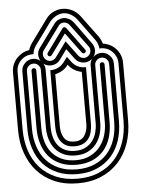

<svg xmlns="http://www.w3.org/2000/svg" viewBox="-67 -977 856 1168"><g transform="rotate(-5 361.5 -393.0)"><path d="M528 -214Q528 -180 518.5 -147Q509 -114 489 -88Q469 -62 437.5 -46Q406 -30 362 -30Q319 -30 287.5 -45Q256 -60 236 -85Q216 -110 206 -143.5Q196 -177 196 -214V-215V-567Q196 -584 183.5 -596.5Q171 -609 154 -609Q136 -609 123.5 -596.5Q111 -584 111 -567V-214Q111 -157 127 -107.5Q143 -58 174.5 -22Q206 14 253 34.5Q300 55 362 55Q424 55 471 34.5Q518 14 549.5 -22Q581 -58 597 -107.5Q613 -157 613 -214V-215V-567Q613 -584 600.5 -596.5Q588 -609 571 -609Q553 -609 540.5 -596.5Q528 -584 528 -567ZM139 -567Q139 -573 143.5 -577Q148 -581 154 -581Q159 -581 163.5 -577Q168 -573 168 -567V-214Q168 -169 179.5 -130Q191 -91 215 -62.5Q239 -34 275.5 -17.5Q312 -1 362 -1Q413 -1 450 -20Q487 -39 510.5 -69.5Q534 -100 545 -138Q556 -176 556 -214V-567Q556 -573 560.5 -577Q565 -581 571 -581Q576 -581 580.5 -577Q585 -573 585 -567V-214Q585 -163 571 -118.5Q557 -74 529.5 -42Q502 -10 460 8.5Q418 27 362 27Q306 27 264 8.5Q222 -10 194.5 -42Q167 -74 153 -118.5Q139 -163 139 -214ZM224 -684Q214 -670 217 -652.5Q220 -635 234 -625Q248 -614 265 -617Q282 -620 293 -634L361 -727L430 -634Q441 -620 458 -617Q475 -614 489 -625Q503 -635 506 -652.5Q509 -670 498 -684L395 -823Q381 -842 359 -841.5Q337 -841 327 -824ZM349 -807Q360 -820 372 -807L475 -667Q484 -656 472 -647Q467 -644 461.5 -645Q456 -646 453 -651L361 -775L270 -651Q262 -640 250 -647Q245 -651 244.5 -656.5Q244 -662 247 -667ZM258 -874Q277 -900 304.5 -913Q332 -926 361 -925.5Q390 -925 417.5 -911.5Q445 -898 465 -872L567 -734Q579 -716 586 -693Q610 -690 630.5 -679Q651 -668 666 -651Q681 -634 689.5 -612.5Q698 -591 698 -567V-214Q698 -139 675.5 -74Q653 -9 610 38.5Q567 86 504.5 113Q442 140 362 140Q281 140 218.5 113Q156 86 113.5 38.5Q71 -9 48.5 -73.5Q26 -138 26 -214V-567Q26 -591 34.5 -612.5Q43 -634 58 -650.5Q73 -667 93 -678.5Q113 -690 136 -693Q142 -714 156 -734ZM362 -115Q405 -115 424 -144.5Q443 -174 443 -214V-533Q419 -538 397.5 -550.5Q376 -563 361 -584Q346 -563 325 -550.5Q304 -538 281 -533V-214Q281 -173 299 -144Q317 -115 362 -115ZM179 -717Q161 -691 160 -666H154Q112 -666 83 -637.5Q54 -609 54 -567V-214Q54 -144 74 -84.5Q94 -25 133 18.5Q172 62 229.5 87Q287 112 362 112Q436 112 493.5 87Q551 62 590 18.5Q629 -25 649.5 -85Q670 -145 670 -214V-567Q670 -588 662 -606Q654 -624 640.5 -637.5Q627 -651 609 -658.5Q591 -666 571 -666Q569 -666 566.5 -665.5Q564 -665 562 -665Q560 -693 544 -717L442 -856Q426 -875 406.5 -886Q387 -897 366 -898Q345 -899 323 -889Q301 -879 281 -857ZM362 -86Q332 -86 311.5 -96Q291 -106 278 -123.5Q265 -141 259 -164Q253 -187 253 -214V-560Q277 -559 299.5 -569.5Q322 -580 338 -601L361 -632L384 -601Q400 -579 423 -568.5Q446 -558 471 -560V-214Q471 -188 465 -164.5Q459 -141 446 -123.5Q433 -106 412 -96Q391 -86 362 -86ZM304 -841Q315 -855 330 -862Q345 -869 360.5 -869Q376 -869 391.5 -861.5Q407 -854 419 -840L521 -700Q535 -680 534.5 -657Q534 -634 520 -616Q530 -626 543 -632Q556 -638 571 -638Q600 -638 621 -617Q642 -596 642 -567V-214Q642 -151 624 -96.5Q606 -42 570.5 -2Q535 38 482.5 61Q430 84 362 84Q294 84 241.5 61.5Q189 39 154 -1Q119 -41 101 -95.5Q83 -150 83 -214V-567Q83 -596 104 -617Q125 -638 154 -638Q178 -638 199 -622Q188 -639 188 -660.5Q188 -682 201 -700ZM362 -58Q399 -58 425.5 -72Q452 -86 468.5 -108.5Q485 -131 492.5 -159Q500 -187 500 -214V-567Q500 -590 513 -608L506 -602Q482 -585 453 -589.5Q424 -594 407 -617L361 -679L316 -617Q299 -594 269.5 -589.5Q240 -585 217 -602Q216 -602 215 -603Q225 -586 225 -567V-214Q225 -181 233 -152.5Q241 -124 257.5 -103Q274 -82 300 -70Q326 -58 362 -58Z"/></g></svg>

Font: Zschusch
Style: Regular
Weight: 400
Designer: Peter Wiegel
Foundry: Peter Wiegel